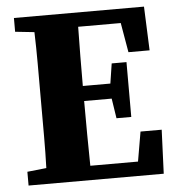

<svg xmlns="http://www.w3.org/2000/svg" viewBox="-49 -703 693 750"><g transform="rotate(-5 297.5 -328.5)"><path d="M33 -603V-657H543L550 -485H467L447 -601H280Q279 -544 278.5 -486Q278 -428 278 -369H386L398 -447H456V-232H398L386 -310H278Q278 -241 278.5 -179Q279 -117 280 -56H467L487 -172H570L563 0H33V-54L108 -62Q110 -123 110 -185Q110 -247 110 -310V-347Q110 -409 110 -471.5Q110 -534 108 -595Z"/></g></svg>

Font: Source Serif Pro
Style: Bold
Weight: 700
Designer: Frank Grießhammer
Foundry: Adobe Systems Incorporated
Version: Version 3.001;hotconv 1.0.111;makeotfexe 2.5.65597